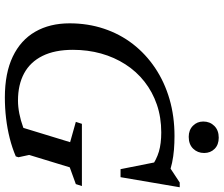

<svg xmlns="http://www.w3.org/2000/svg" viewBox="-85 -824 920 790"><g transform="rotate(90 375.0 -429.0)"><path d="M394 -43Q419 -43 447.2 -48.5Q475.5 -54 502.8 -64Q530 -74 550.5 -87.5L496.5 -33.5L565 -257.5L481.5 -281L489.5 -306H745.5L737.5 -281L668.5 -256L617.5 -89L627 -45L623.5 -34Q588.5 -19 548.8 -9Q509 1 466.8 6Q424.5 11 381 11Q281 11 213 -21.5Q145 -54 110.5 -114Q76 -174 76 -255.5Q76 -330.5 98 -396.5Q120 -462.5 161.2 -515.8Q202.5 -569 260 -607.5Q317.5 -646 388 -666.5Q458.5 -687 539.5 -687Q568.5 -687 596 -684.8Q623.5 -682.5 649.8 -677Q676 -671.5 701.5 -661.5L659 -661L731 -708.5H750.5L709 -465H676L644.5 -623.5L672 -588.5Q637 -613 603.8 -622.8Q570.5 -632.5 525 -632.5Q463 -632.5 410.5 -614.5Q358 -596.5 316 -563.5Q274 -530.5 244.8 -485Q215.5 -439.5 200.2 -384.8Q185 -330 185 -269Q185 -194.5 210 -144Q235 -93.5 281.8 -68.2Q328.5 -43 394 -43ZM543 -745.5Q515 -745.5 497.5 -762.8Q480 -780 480 -805.5Q480 -832.5 498 -850.8Q516 -869 546.5 -869Q575.5 -869 592.5 -852Q609.5 -835 609.5 -809Q609.5 -782 591.8 -763.8Q574 -745.5 543 -745.5Z"/></g></svg>

Font: Newsreader 16pt Medium
Style: Italic
Weight: 500
Italic angle: -17°
Designer: Hugues Gentile
Foundry: Production Type
Version: Version 1.003